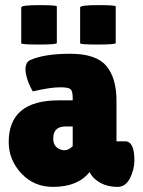

<svg xmlns="http://www.w3.org/2000/svg" viewBox="-20 -720 557 750"><path d="M209 -328H264V-338Q264 -364 255.5 -371.5Q247 -379 216 -379Q176 -379 108 -363Q90 -395 83.5 -421.5Q77 -448 81 -463.5Q85 -479 97 -485Q153 -510 254 -510Q354 -510 394 -464Q435 -417 435 -326V-168H469Q505 -168 505 -93Q505 -60 488 -24Q470 10 440 10Q387 10 353 -19Q338 -31 330 -48Q284 10 187 10Q113 10 64 -42Q14 -95 14 -165Q14 -328 209 -328ZM264 -226H236Q188 -226 188 -179Q188 -147 214.5 -136.5Q241 -126 264 -149ZM63 -551V-691Q63 -700 133 -700Q202 -700 202 -695V-552Q202 -546 133 -546Q63 -546 63 -551ZM293 -551V-691Q293 -700 363 -700Q432 -700 432 -695V-552Q432 -546 363 -546Q293 -546 293 -551Z"/></svg>

Font: FC Lilita One
Style: Regular
Weight: 400
Designer: Juan Montoreano
Foundry: Juan Montoreano
Version: Version 1.002